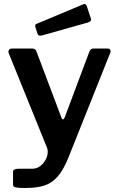

<svg xmlns="http://www.w3.org/2000/svg" viewBox="-20 -772 594 957"><path d="M45 148V84Q45 69 74 69H140Q172 69 195 42Q218 15 218 -15Q218 -25 215 -34L23 -508Q22 -510 22 -515Q22 -521 26.5 -525.5Q31 -530 38 -530H142Q149 -530 154.5 -526Q160 -522 162 -515L286 -186Q289 -177 294 -177Q299 -177 303 -188L426 -516Q433 -530 445 -530H518Q526 -530 529.5 -523.5Q533 -517 530 -510L320 16Q295 77 266.5 109Q238 141 200.5 153Q163 165 105 165Q71 165 58 162Q45 159 45 148ZM432 -683 434 -675Q434 -665 419 -660L188 -595Q185 -594 180 -594Q171 -594 167 -604L157 -635Q155 -641 155 -643Q155 -650 162 -653L396 -751Q398 -752 401 -752Q408 -752 412 -743Z"/></svg>

Font: n
Style: Regular
Weight: 600
Designer: Pablo Impallari, Rodrigo Fuenzalida
Foundry: Impallari Type
Version: Version 1.002; ttfautohint (v1.5)